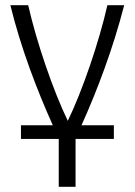

<svg xmlns="http://www.w3.org/2000/svg" viewBox="-20 -537 520 742"><path d="M20 -517C61 -350 123 -189 184 -53H61V0H207V185H272V0H420V-53H295C356 -188 417 -350 460 -517H395C363 -375 298 -185 242 -70C186 -185 121 -375 89 -517Z"/></svg>

Font: Repo Light
Style: Regular
Weight: 300
Designer: Stefan Peev
Foundry: Context Ltd
Version: Version 001.502